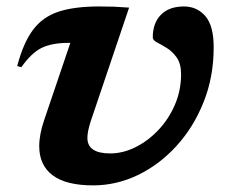

<svg xmlns="http://www.w3.org/2000/svg" viewBox="-20 -548 700 580"><path d="M625.5 -405Q625.5 -316 595.2 -240Q565 -164 513.2 -107.2Q461.5 -50.5 396.5 -19.2Q331.5 12 261.5 12Q179.5 12 139 -18.5Q98.5 -49 98.5 -106.5Q98.5 -141.5 113.5 -185.5L192.5 -418.5H187Q138 -418.5 106.8 -403.8Q75.5 -389 44.5 -345L32 -348.5Q50.5 -419 79.8 -458Q109 -497 157 -512.8Q205 -528.5 279.5 -528.5Q304.5 -528.5 323.8 -527.8Q343 -527 370 -525L253.5 -180Q244 -150 244 -131.5Q244 -84.5 313 -84.5Q351 -84.5 389 -103.2Q427 -122 458.2 -155Q489.5 -188 508.2 -231.2Q527 -274.5 527 -323.5Q527 -355.5 514 -374Q501 -392.5 484.2 -402.8Q467.5 -413 454.5 -419.8Q441.5 -426.5 441.5 -435Q441.5 -478.5 466.2 -503.5Q491 -528.5 535.5 -528.5Q575 -528.5 600.2 -499.5Q625.5 -470.5 625.5 -405Z"/></svg>

Font: Newsreader Caption SemiBold
Style: Italic
Weight: 600
Italic angle: -17°
Designer: Hugues Gentile
Foundry: Production Type
Version: Version 1.001